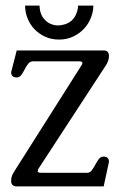

<svg xmlns="http://www.w3.org/2000/svg" viewBox="-20 -669 466 689"><path d="M122 -649Q122 -635 126.5 -621.5Q131 -608 141 -598Q151 -587 165 -582Q179 -577 190 -578Q202 -578 215 -582.5Q228 -587 238 -596Q249 -607 254.5 -621.5Q260 -636 260 -649H315Q315 -628 306.5 -606Q298 -584 282 -566.5Q266 -549 243 -538Q220 -527 192 -527Q164 -527 141.5 -537.5Q119 -548 103 -565Q87 -582 78.5 -604Q70 -626 70 -649ZM352 0H40Q20 0 20 -20Q20 -30 22.5 -37Q25 -44 30 -52L274 -437Q274 -439 274.5 -439.5Q275 -440 275 -441Q275 -442 276 -443Q276 -449 263 -449H99Q88 -449 81 -440Q74 -431 68.5 -420Q63 -409 56.5 -400Q50 -391 40 -391Q20 -391 20 -410L40 -488H352Q371 -488 371 -468Q371 -452 361 -436L117 -62Q115 -52 115 -55Q115 -49 128 -49H293Q303 -49 309.5 -58Q316 -67 322 -78Q328 -89 334.5 -98Q341 -107 352 -107Q371 -107 371 -88Z"/></svg>

Font: Jura
Style: Regular
Weight: 400
Designer: Ed Merritt
Foundry: Ten by Twenty
Version: Version 1.007